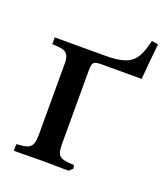

<svg xmlns="http://www.w3.org/2000/svg" viewBox="-108 -625 607 701"><g transform="rotate(20 196.0 -274.5)"><path d="M363 -549C343 -469 325 -440 219 -440H25V-414C65 -411 92 -414 92 -363V-88C92 -34 77 -29 27 -26C27 -23 26 -18 26 -15V0H53C80 0 104 -1 136 -1C170 -1 193 0 221 0H239L253 -13C253 -17 251 -22 250 -26C187 -28 183 -39 183 -92V-370C183 -403 189 -406 224 -406H375C378 -447 383 -497 388 -545Z"/></g></svg>

Font: Sibila
Style: Regular
Weight: 400
Designer: Stefan Peev
Foundry: Context Ltd
Version: Version 1.000